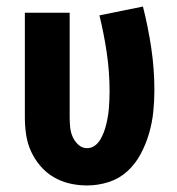

<svg xmlns="http://www.w3.org/2000/svg" viewBox="-20 -559 540 587"><path d="M246 8Q219 8 193 2Q167 -4 144 -17.5Q121 -31 103.5 -51.5Q86 -72 75 -96Q64 -120 60 -146.5Q56 -173 56 -200V-520H193V-200Q193 -185 194.5 -170Q196 -155 202 -141Q208 -127 219.5 -116.5Q231 -106 246 -106Q259 -106 269.5 -113.5Q280 -121 286.5 -132Q293 -143 297.5 -155Q302 -167 305 -179.5Q308 -192 310 -204.5Q312 -217 313 -229.5Q314 -242 314.5 -255Q315 -268 315 -280Q315 -339 306.5 -397Q298 -455 284 -512L417 -539Q433 -476 442.5 -412Q452 -348 452 -283Q452 -249 448.5 -216Q445 -183 435.5 -150.5Q426 -118 410 -88Q394 -58 369.5 -35.5Q345 -13 312.5 -2.5Q280 8 246 8Z"/></svg>

Font: Iosevka SS18 Heavy
Style: Regular
Weight: 900
Monospace: yes
Designer: Belleve Invis
Foundry: Belleve Invis
Version: Version 25.1.1; ttfautohint (v1.8.4)